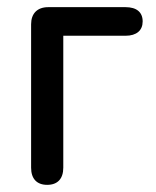

<svg xmlns="http://www.w3.org/2000/svg" viewBox="-20 -517 435 537"><path d="M112 0C141 0 157 -17 157 -48V-417H331C362 -417 379 -432 379 -457C379 -483 362 -497 331 -497H115C84 -497 67 -479 67 -449V-48C67 -17 83 0 112 0Z"/></svg>

Font: 寒蝉半圆体
Style: Regular
Weight: 400
Designer: Yoshimichi Ohira & Warren
Foundry: ChillType
Version: Version 1.800;Glyphs 3.1.1 (3135)